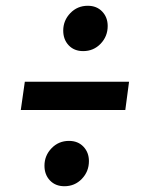

<svg xmlns="http://www.w3.org/2000/svg" viewBox="-20 -664 501 665"><path d="M134 -90Q134 -125 158.5 -150.5Q183 -176 219 -176Q250 -176 269 -156Q288 -136 288 -106Q288 -70 263.5 -44.5Q239 -19 203 -19Q172 -19 153 -39Q134 -59 134 -90ZM199 -558Q199 -593 223.5 -618.5Q248 -644 284 -644Q315 -644 334 -624Q353 -604 353 -574Q353 -538 328.5 -512.5Q304 -487 268 -487Q237 -487 218 -507Q199 -527 199 -558ZM66 -381H427L414 -283H52Z"/></svg>

Font: Fira Sans Condensed Medium
Style: Italic
Weight: 500
Width: 3
Italic angle: -8°
Designer: bBox Type GmbH & Carrois Corporate GbR & Edenspiekermann AG
Foundry: bBox Type GmbH & Carrois Corporate GbR & Edenspiekermann AG
Version: Version 4.301